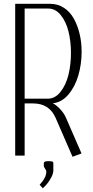

<svg xmlns="http://www.w3.org/2000/svg" viewBox="-20 -820 490 1012"><path d="M261.2 42.5V80.1Q260.7 87.9 257.3 99.4Q253.9 110.8 240.5 131.8Q227.1 152.8 205.6 172.4L189 153.8Q224.1 116.2 224.1 85Q224.1 78.1 217.5 68.8Q210.9 59.6 210.9 55.7V42.5Q210.9 38.6 211.7 36.4Q212.4 34.2 216.8 32Q221.2 29.8 230 29.8H242.2Q251.5 29.8 255.6 31.5Q259.8 33.2 260.5 35.4Q261.2 37.6 261.2 42.5ZM60.1 -799.8H244.6Q285.2 -799.8 317.4 -778.6Q349.6 -757.3 369.4 -721.4Q389.2 -685.5 399.7 -641.1Q410.2 -596.7 410.2 -547.9Q410.2 -481.4 392.8 -422.1Q375.5 -362.8 340.3 -321.5Q305.2 -280.3 258.8 -275.9V-275.4Q274.9 -267.6 295.4 -246.6Q315.9 -225.6 327.1 -200.7L409.7 -11.2L362.3 6.3L272.9 -199.2Q239.7 -274.9 153.8 -274.9H109.9V0H60.1ZM109.9 -774.9V-299.8H231.9Q270 -299.8 298.6 -335.4Q327.1 -371.1 340.6 -424.8Q354 -478.5 354 -540.5Q354 -601.6 341.1 -653.8Q328.1 -706.1 300.3 -740.5Q272.5 -774.9 234.9 -774.9Z"/></svg>

Font: Reswysokr
Style: Regular
Weight: 500
Version: Version 0.984